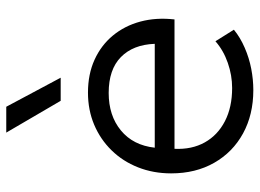

<svg xmlns="http://www.w3.org/2000/svg" viewBox="-126 -668 810 598"><g transform="rotate(-90 279.0 -369.0)"><path d="M297.5 15Q221 15 162.5 -17Q104 -49 71 -106.8Q38 -164.5 38 -241Q38 -296.5 56.8 -344Q75.5 -391.5 109.8 -426.5Q144 -461.5 189.8 -480.8Q235.5 -500 289.5 -500Q347 -500 392 -479.5Q437 -459 467.2 -422.5Q497.5 -386 510.8 -336.8Q524 -287.5 517.5 -230.5H114.5Q112 -176.5 134.5 -136.2Q157 -96 200.5 -73.5Q244 -51 304 -51Q343.5 -51 382.2 -64.5Q421 -78 449.5 -103L485.5 -45.5Q461 -25.5 429.2 -11.8Q397.5 2 363.8 8.5Q330 15 297.5 15ZM118 -292H441.5Q439 -359.5 400.2 -397.5Q361.5 -435.5 288.5 -435.5Q218 -435.5 171.8 -397.5Q125.5 -359.5 118 -292ZM264 -585 165 -754.5H245.5L336 -585Z"/></g></svg>

Font: Geologica Thin Roman ExtraLight
Style: Regular
Weight: 250
Version: Version 1.010;gftools[0.9.28]